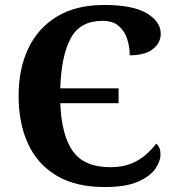

<svg xmlns="http://www.w3.org/2000/svg" viewBox="-20 -744 708 774"><path d="M401 10Q285 10 208 -36Q131 -82 93 -164.5Q55 -247 55 -358Q55 -466 94 -548.5Q133 -631 210 -677.5Q287 -724 400 -724Q515 -724 571.5 -690.5Q628 -657 628 -608Q628 -571 596 -546Q564 -521 503 -521Q503 -554 493 -586Q483 -618 459 -639Q435 -660 393 -660Q303 -660 265 -589.5Q227 -519 223 -388H458V-328H223Q228 -198 274 -134Q320 -70 425 -70Q474 -70 509 -84.5Q544 -99 568.5 -121Q593 -143 610 -165Q627 -151 627 -122Q627 -94 606 -63.5Q585 -33 536 -11.5Q487 10 401 10Z"/></svg>

Font: NotoSerif-Bold
Style: Regular
Weight: 700
Designer: Monotype Design Team
Foundry: Monotype Imaging Inc.
Version: Version 2.007; ttfautohint (v1.8) -l 8 -r 50 -G 200 -x 14 -D